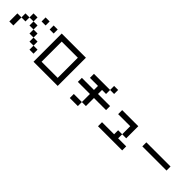

<svg xmlns="http://www.w3.org/2000/svg" viewBox="395 -2543 4211 4211"><g transform="rotate(45 2500.0 -437.5)"><path d="M0 -250V-500H125V-250ZM250 -625V-500H125V-625ZM250 -750H375V-625H250ZM500 -625V-500H375V-625ZM500 -500H625V-375H500ZM500 -750V-875H625V-750ZM750 -250H625V-375H750ZM750 -125V-250H875V-125ZM750 -750V-875H875V-750Z M1000 0V-875H1750V0ZM1125 -125H1625V-750H1125Z M2000 -375V-500H2375V-625H2125V-750H2625V-625H2500V-500H2875V-375H2500V-125H2375V-375ZM2125 0V-125H2375V0ZM2625 -750V-875H2750V-750Z M3000 0V-125H3375V-250H3500V-125H3750V0ZM3125 -500V-625H3625V-250H3500V-500Z M4000 -375V-500H4750V-375Z"/></g></svg>

Font: Galmuri7 Regular
Style: Regular
Weight: 400
Designer: Lee Minseo (quiple)
Version: Version 2.399;hotconv 1.1.1;makeotfexe 2.6.0 DEVELOPMENT